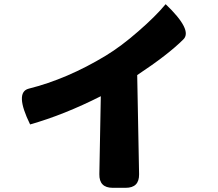

<svg xmlns="http://www.w3.org/2000/svg" viewBox="-20 -846 1040 918"><path d="M124 -251Q49 -404 117 -422Q301 -468 486 -580Q560 -625 641 -696Q723 -767 772 -826Q903 -701 856 -657Q784 -585 636 -487L645 -13Q646 52 581 52H519Q454 52 455 -13L462 -386Q286 -297 124 -251Z"/></svg>

Font: Swei Half Moon CJK SC
Style: Black
Weight: 900
Version: Version 2.071